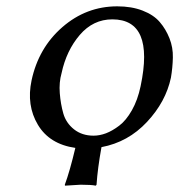

<svg xmlns="http://www.w3.org/2000/svg" viewBox="-20 -459 566 606"><path d="M79.6 -205.1Q101.6 -308.1 177 -373.5Q252.4 -439 350.1 -439Q395.5 -439 430.2 -425.5Q464.8 -412.1 484.1 -389.6Q503.4 -367.2 514.9 -338.1Q526.4 -309.1 525.6 -277.3Q524.9 -245.6 519.5 -213.9Q503.4 -137.7 443.8 -74Q384.3 -10.3 300.3 5.4Q288.1 72.8 284.7 124L282.2 127Q268.6 124 234.4 124L185.1 127L184.6 124Q200.2 82 217.8 7.8Q136.2 -3.9 99.6 -65.2Q63 -126.5 79.6 -205.1ZM334.5 -397.9Q273.9 -397.9 231.7 -348.6Q189.5 -299.3 174.3 -228Q166 -199.2 168.7 -164.8Q171.4 -130.4 179.9 -100.6Q188.5 -70.8 213.6 -50.8Q238.8 -30.8 275.4 -30.8Q294.4 -30.8 314.5 -38.3Q334.5 -45.9 356.2 -62.3Q377.9 -78.6 396.2 -110.8Q414.6 -143.1 423.8 -187Q468.3 -397.9 334.5 -397.9Z"/></svg>

Font: Linux Biolinum O
Style: Italic
Weight: 400
Italic angle: -12°
Designer: Philipp H. Poll
Foundry: Philipp H. Poll
Version: Version 1.1.3